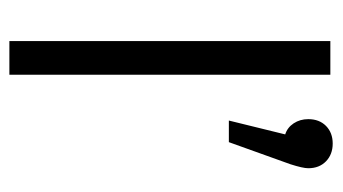

<svg xmlns="http://www.w3.org/2000/svg" viewBox="-176 -536 712 399"><g transform="rotate(90 179.5 -336.0)"><path d="M227.1 -621.1Q227.1 -644 241.2 -658Q255.4 -671.9 277.8 -671.9Q300.3 -671.9 314.7 -658Q329.1 -644 329.1 -621.1Q329.1 -609.9 320.8 -584L274.9 -456.1H230L258.8 -573.2Q244.6 -577.6 235.8 -590.8Q227.1 -604 227.1 -621.1ZM64.9 -667H134.8V0H64.9Z"/></g></svg>

Font: Gidolinya
Style: Regular
Weight: 400
Version: Version 1.0.3